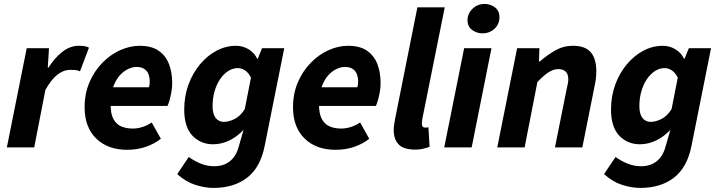

<svg xmlns="http://www.w3.org/2000/svg" viewBox="-20 -737 3590 960"><path d="M14.3 0 113.6 -496.1H225L218.9 -399.5H222.9Q252 -446.5 291.1 -477.3Q330.2 -508.1 372.9 -508.1Q391.7 -508.1 404.5 -505.8Q417.2 -503.5 424.7 -498.5L379.8 -380.2Q370.5 -385.7 356.7 -386.8Q343 -387.8 330.6 -387.8Q298.2 -387.8 267.4 -364Q236.6 -340.2 206.9 -287.4L151.1 0Z M615.6 12Q518.7 12 460.9 -44.5Q403.1 -100.9 403.1 -200.5Q403.1 -269.5 427.4 -325.8Q451.8 -382 491.7 -423Q531.6 -464 580.5 -486Q629.4 -508 678.5 -508Q738.2 -508 773.8 -482.9Q809.4 -457.8 825.2 -415.7Q841 -373.6 841 -322Q841 -298.3 836.8 -275.7Q832.7 -253.2 827.4 -235Q822 -216.9 817.6 -207.3H504.6L515.3 -300.7H724.6Q727 -308.4 727.8 -314.6Q728.6 -320.8 728.6 -329.1Q728.6 -349.2 722.5 -365.8Q716.4 -382.4 701.7 -392.3Q687 -402.3 662 -402.3Q643.4 -402.3 621 -392.1Q598.6 -381.9 578.7 -359.8Q558.7 -337.6 545.9 -301.9Q533 -266.2 533 -215.1Q533 -167.5 547.5 -141.2Q562 -114.9 587.1 -104.5Q612.2 -94.2 644.3 -94.2Q668.8 -94.2 694.6 -102.8Q720.3 -111.5 738.5 -124.8L784.3 -43.1Q753.8 -18.6 710.5 -3.3Q667.3 12 615.6 12Z M1047.4 202.6Q1004 202.6 956.1 187.2Q908.1 171.7 866.2 133.5L923.8 48Q952 68.3 984.3 81.3Q1016.6 94.2 1051.4 94.2Q1097.6 94.2 1128.8 69.6Q1159.9 45.1 1172.4 0.2L1197.9 -87.6Q1165.2 -53.2 1126.1 -34.4Q1087 -15.6 1045.8 -15.6Q983.2 -15.6 942.1 -58.8Q901.1 -102 901.1 -189.2Q901.1 -256.2 922.3 -313.9Q943.5 -371.6 980 -415.3Q1016.5 -459 1062.8 -483.5Q1109.1 -508 1160.2 -508Q1194 -508 1222.9 -490.7Q1251.8 -473.3 1266.2 -443H1268.6L1290.2 -496H1401.2L1303.5 -8.1Q1282.4 99.5 1216.2 151Q1150 202.6 1047.4 202.6ZM1098.8 -127.6Q1123.3 -127.6 1152.1 -141.4Q1181 -155.3 1203.9 -191.5L1234.8 -348.8Q1222.2 -374.1 1204.9 -385.3Q1187.5 -396.5 1169.6 -396.5Q1144 -396.5 1121.3 -382.1Q1098.6 -367.7 1081 -341.9Q1063.4 -316.1 1053.1 -281.6Q1042.9 -247.2 1042.9 -206.5Q1042.9 -166.5 1058.5 -147Q1074 -127.6 1098.8 -127.6Z M1657.6 12Q1560.7 12 1502.9 -44.5Q1445.1 -100.9 1445.1 -200.5Q1445.1 -269.5 1469.4 -325.8Q1493.8 -382 1533.7 -423Q1573.6 -464 1622.5 -486Q1671.4 -508 1720.5 -508Q1780.2 -508 1815.8 -482.9Q1851.4 -457.8 1867.2 -415.7Q1883 -373.6 1883 -322Q1883 -298.3 1878.8 -275.7Q1874.7 -253.2 1869.4 -235Q1864 -216.9 1859.6 -207.3H1546.6L1557.3 -300.7H1766.6Q1769 -308.4 1769.8 -314.6Q1770.6 -320.8 1770.6 -329.1Q1770.6 -349.2 1764.5 -365.8Q1758.4 -382.4 1743.7 -392.3Q1729 -402.3 1704 -402.3Q1685.4 -402.3 1663 -392.1Q1640.6 -381.9 1620.7 -359.8Q1600.7 -337.6 1587.9 -301.9Q1575 -266.2 1575 -215.1Q1575 -167.5 1589.5 -141.2Q1604 -114.9 1629.1 -104.5Q1654.2 -94.2 1686.3 -94.2Q1710.8 -94.2 1736.6 -102.8Q1762.3 -111.5 1780.5 -124.8L1826.3 -43.1Q1795.8 -18.6 1752.5 -3.3Q1709.3 12 1657.6 12Z M2057.2 11.1Q1997.9 11.1 1973.3 -14.9Q1948.6 -40.8 1948.6 -85.7Q1948.6 -98.9 1950.4 -113.2Q1952.2 -127.4 1956.2 -146.2L2067 -700.4H2203.7L2091.3 -141.1Q2090.3 -132.5 2089.8 -127.8Q2089.3 -123.1 2089.3 -117.5Q2089.3 -98.8 2106.4 -98.8Q2109.4 -98.8 2112.7 -99.3Q2116 -99.8 2122 -100.8L2128 -3.1Q2113.3 2.4 2095.5 6.8Q2077.6 11.1 2057.2 11.1Z M2201.2 0 2300.7 -496H2437.4L2338.3 0ZM2391.7 -570.3Q2364.1 -570.3 2340.8 -587Q2317.6 -603.6 2317.6 -636.2Q2317.6 -669.1 2342.7 -693.3Q2367.8 -717.4 2403 -717.4Q2431.5 -717.4 2454.3 -700.4Q2477.2 -683.3 2477.2 -651.2Q2477.2 -616.2 2452.6 -593.3Q2428 -570.3 2391.7 -570.3Z M2466.3 0 2565.6 -496.1H2677L2674.9 -429.7H2678.9Q2715.1 -461.2 2756.1 -484.7Q2797.1 -508.1 2844.3 -508.1Q2906.3 -508.1 2933.9 -475.6Q2961.6 -443.1 2961.6 -380.6Q2961.6 -364.2 2959.7 -346.4Q2957.7 -328.5 2953.6 -310L2891.6 0H2754.8L2813.5 -292.8Q2816.9 -308.4 2819.2 -319.3Q2821.5 -330.3 2821.5 -340.3Q2821.5 -365.9 2808.7 -378.7Q2796 -391.5 2771.1 -391.5Q2747.9 -391.5 2723.5 -376Q2699.1 -360.4 2666.9 -326.7L2603.1 0Z M3181.4 202.6Q3138 202.6 3090.1 187.2Q3042.1 171.7 3000.2 133.5L3057.8 48Q3086 68.3 3118.3 81.3Q3150.6 94.2 3185.4 94.2Q3231.6 94.2 3262.8 69.6Q3293.9 45.1 3306.4 0.2L3331.9 -87.6Q3299.2 -53.2 3260.1 -34.4Q3221 -15.6 3179.8 -15.6Q3117.2 -15.6 3076.1 -58.8Q3035.1 -102 3035.1 -189.2Q3035.1 -256.2 3056.3 -313.9Q3077.5 -371.6 3114 -415.3Q3150.5 -459 3196.8 -483.5Q3243.1 -508 3294.2 -508Q3328 -508 3356.9 -490.7Q3385.8 -473.3 3400.2 -443H3402.6L3424.2 -496H3535.2L3437.5 -8.1Q3416.4 99.5 3350.2 151Q3284 202.6 3181.4 202.6ZM3232.8 -127.6Q3257.3 -127.6 3286.1 -141.4Q3315 -155.3 3337.9 -191.5L3368.8 -348.8Q3356.2 -374.1 3338.9 -385.3Q3321.5 -396.5 3303.6 -396.5Q3278 -396.5 3255.3 -382.1Q3232.6 -367.7 3215 -341.9Q3197.4 -316.1 3187.1 -281.6Q3176.9 -247.2 3176.9 -206.5Q3176.9 -166.5 3192.5 -147Q3208 -127.6 3232.8 -127.6Z"/></svg>

Font: Source Sans 3 VF
Style: Italic
Weight: 200
Italic angle: -11°
Designer: Paul D. Hunt
Foundry: Adobe Systems Incorporated
Version: Version 3.042;hotconv 1.0.118;makeotfexe 2.5.65603